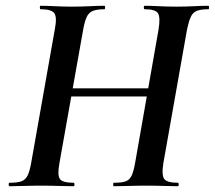

<svg xmlns="http://www.w3.org/2000/svg" viewBox="-20 -645 744 665"><path d="M13 0Q10 0 10 -6Q10 -12 13 -12Q40 -12 54 -17Q68 -22 75.5 -37Q83 -52 88 -81L170 -544Q178 -586 168 -599.5Q158 -613 120 -613Q118 -613 118 -619Q118 -625 120 -625Q143 -625 170.5 -623.5Q198 -622 229 -622Q261 -622 290.5 -623.5Q320 -625 342 -625Q344 -625 344 -619Q344 -613 342 -613Q315 -613 301 -607Q287 -601 280 -585.5Q273 -570 268 -542L186 -81Q178 -38 187.5 -25Q197 -12 235 -12Q238 -12 238 -6Q238 0 235 0Q213 0 184 -1Q155 -2 122 -2Q91 -2 63 -1Q35 0 13 0ZM164 -311 167 -339H550L547 -311ZM374 0Q372 0 372 -6Q372 -12 374 -12Q402 -12 415.5 -17Q429 -22 436 -37Q443 -52 448 -81L529 -542Q536 -584 527.5 -598.5Q519 -613 481 -613Q478 -613 478 -619Q478 -625 481 -625Q503 -625 531.5 -623.5Q560 -622 591 -622Q622 -622 651 -623.5Q680 -625 702 -625Q704 -625 704 -619Q704 -613 702 -613Q676 -613 662 -607.5Q648 -602 641 -587Q634 -572 628 -544L546 -81Q539 -38 549 -25Q559 -12 596 -12Q599 -12 599 -6Q599 0 596 0Q577 0 548 -1Q519 -2 487 -2Q455 -2 426 -1Q397 0 374 0Z"/></svg>

Font: Cormorant
Style: Bold Italic
Weight: 700
Italic angle: -10°
Designer: Christian Thalmann (Catharsis Fonts)
Foundry: Catharsis Fonts
Version: Version 4.000